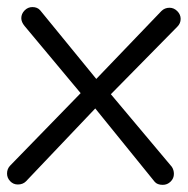

<svg xmlns="http://www.w3.org/2000/svg" viewBox="-33 -514 528 540"><path d="M424.8 5.9Q409.2 5.9 401.9 -2.9L234.9 -209L40 -3.9Q31.2 4.9 17.1 4.9Q4.4 4.9 -4.4 -4.4Q-13.2 -13.7 -13.2 -25.9Q-13.2 -39.6 -3.9 -48.8L193.8 -252L36.1 -440.9Q26.9 -452.1 26.9 -462.9Q26.9 -475.1 36.1 -484.6Q45.4 -494.1 58.1 -494.1Q72.3 -494.1 80.1 -484.9L237.8 -292L420.9 -482.9Q430.2 -492.2 443.8 -492.2Q456.1 -492.2 465.6 -482.7Q475.1 -473.1 475.1 -460.9Q475.1 -448.2 465.8 -439L278.8 -249L450.2 -44.9Q456.1 -36.1 456.1 -24.9Q456.1 -12.2 446.8 -3.2Q437.5 5.9 424.8 5.9Z"/></svg>

Font: Comic Neue
Style: Regular
Weight: 400
Designer: Craig Rozynski
Foundry: Craig Rozynski
Version: Version 2.003;hotconv 1.0.109;makeotfexe 2.5.65596